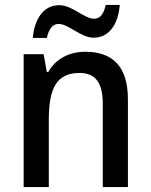

<svg xmlns="http://www.w3.org/2000/svg" viewBox="-20 -852 611 779"><path d="M113 -698H170C178 -735 194 -755 218 -755C258 -755 308 -699 360 -699C418 -699 459 -747 466 -832H409C401 -796 387 -776 362 -776C321 -776 274 -831 220 -831C157 -831 120 -776 113 -698ZM326 -642C265 -642 207 -616 176 -560H170L157 -632H76V-93H178V-366C178 -493 209 -556 303 -556C369 -556 397 -514 397 -431V-93H499V-449C499 -582 437 -642 326 -642Z"/></svg>

Font: Noto Sans Kannada UI SemiCondensed Medium
Style: Regular
Weight: 500
Width: 4
Designer: Jelle Bosma - Monotype Design Team
Foundry: Monotype Imaging Inc.
Version: Version 2.005